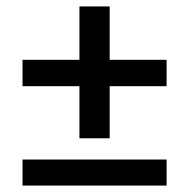

<svg xmlns="http://www.w3.org/2000/svg" viewBox="-20 -577 588 597"><path d="M498 -391V-309H321V-147H227V-309H50V-391H227V-557H321V-391ZM50 -81H498V0H50Z"/></svg>

Font: Chakra Petch Medium
Style: Regular
Weight: 500
Designer: Katatrad Aksorn Co.,Ltd.
Foundry: Cadson Demak Co.,Ltd.
Version: Version 1.000; ttfautohint (v1.6)